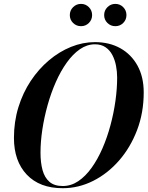

<svg xmlns="http://www.w3.org/2000/svg" viewBox="-20 -982 778 1012"><path d="M310.5 10Q189 10 121.2 -61.5Q53.5 -133 53.5 -255Q53.5 -340.5 77 -416.8Q100.5 -493 142.2 -555.8Q184 -618.5 238.2 -664.2Q292.5 -710 354.5 -735Q416.5 -760 480.5 -760Q556.5 -760 614.2 -727.8Q672 -695.5 704.8 -636Q737.5 -576.5 737.5 -495Q737.5 -388 702.5 -296.2Q667.5 -204.5 607.5 -135.8Q547.5 -67 470.8 -28.5Q394 10 310.5 10ZM310.5 -1.5Q354.5 -1.5 392.8 -27.2Q431 -53 463 -97.8Q495 -142.5 520 -200Q545 -257.5 562.2 -321.8Q579.5 -386 588.5 -450.5Q597.5 -515 597.5 -573Q597.5 -604.5 591.5 -635.5Q585.5 -666.5 572.2 -692Q559 -717.5 536.2 -733Q513.5 -748.5 480.5 -748.5Q439 -748.5 401.5 -722.8Q364 -697 332 -652.2Q300 -607.5 274.5 -550Q249 -492.5 231 -428.2Q213 -364 203.2 -299.5Q193.5 -235 193.5 -177Q193.5 -125 204.2 -85.5Q215 -46 240.5 -23.8Q266 -1.5 310.5 -1.5ZM588 -844Q563.5 -844 546.2 -861Q529 -878 529 -902.5Q529 -927 546.2 -944.2Q563.5 -961.5 588 -961.5Q612.5 -961.5 629.5 -944.2Q646.5 -927 646.5 -902.5Q646.5 -878 629.5 -861Q612.5 -844 588 -844ZM407 -844Q382.5 -844 365.2 -861Q348 -878 348 -902.5Q348 -927 365.2 -944.2Q382.5 -961.5 407 -961.5Q431.5 -961.5 448.5 -944.2Q465.5 -927 465.5 -902.5Q465.5 -878 448.5 -861Q431.5 -844 407 -844Z"/></svg>

Font: Bodoni Moda 18pt SemiBold
Style: Italic
Weight: 600
Italic angle: -13°
Designer: Owen Earl
Foundry: indestructible type
Version: Version 2.005